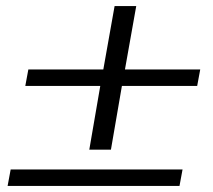

<svg xmlns="http://www.w3.org/2000/svg" viewBox="-20 -610 700 630"><path d="M309 -328H63L73 -382H319L356 -590H427L390 -382H637L627 -328H380L344 -119H273ZM15 -54H579L569 0H5Z"/></svg>

Font: Fahkwang Light
Style: Italic
Weight: 300
Italic angle: -10°
Version: Version 1.000; ttfautohint (v1.6)